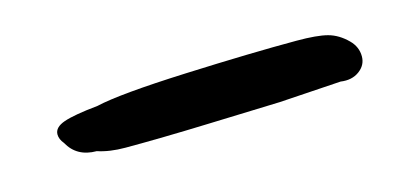

<svg xmlns="http://www.w3.org/2000/svg" viewBox="-26 -139 498 234"><g transform="rotate(-15 223.0 -22.0)"><path d="M79 9Q54 9 43 -11Q38 -17 38 -23Q38 -32 51 -36.5Q64 -41 94 -44Q124 -51 208 -54.5Q292 -58 349 -58Q375 -58 388 -54.5Q401 -51 412 -40Q421 -31 421 -19Q421 -8 411.5 -1Q402 6 388 4L310 9Q278 10 218.5 12Q159 14 114 14Q94 14 79 9Z"/></g></svg>

Font: Caveat
Style: Bold
Weight: 700
Designer: Pablo Impallari
Foundry: Pablo Impallari
Version: Version 1.500; ttfautohint (v1.6)